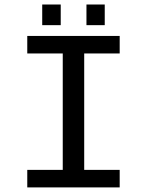

<svg xmlns="http://www.w3.org/2000/svg" viewBox="-20 -815 640 835"><path d="M98.6 -658.7H500.5V-582.5H346.2V-76.2H500.5V0H98.6V-76.2H252.9V-582.5H98.6ZM356 -705.6V-795.4H435.5V-705.6ZM163.6 -705.6V-795.4H244.1V-705.6Z"/></svg>

Font: Cousine
Style: Regular
Weight: 400
Monospace: yes
Designer: Steve Matteson
Foundry: Ascender Corporation
Version: Version 1.20